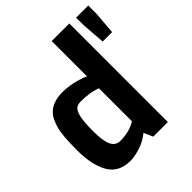

<svg xmlns="http://www.w3.org/2000/svg" viewBox="-212 -930 1081 1081"><g transform="rotate(-45 329.0 -389.5)"><path d="M52 -420Q67 -469 86 -491Q127 -539 210 -539Q246 -539 291 -530Q336 -520 371 -504V-785H511V0H395L371 -54Q330 -21 285 -8Q240 6 210 6Q117 6 77 -62Q37 -131 37 -251Q37 -371 52 -420ZM185 -370Q177 -334 177 -258Q177 -183 194 -148Q211 -114 247 -114Q320 -114 371 -146V-409Q320 -429 247 -429Q222 -429 208 -418Q194 -406 185 -370ZM658 -781V-714L647 -580H572L562 -714L561 -781Z"/></g></svg>

Font: Mina
Style: Bold
Weight: 700
Version: Version 1.000